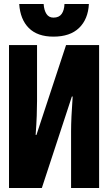

<svg xmlns="http://www.w3.org/2000/svg" viewBox="-20 -939 540 959"><path d="M25 0V-714H165V-434Q165 -402 163.5 -360.5Q162 -319 158 -265H162L310 -714H475V0H335V-284Q335 -315 337 -358.5Q339 -402 343 -457H339L189 0ZM247 -756Q167 -756 124 -799Q81 -842 76 -919H198Q200 -888 212 -869.5Q224 -851 247 -851Q275 -851 288 -869.5Q301 -888 302 -919H424Q420 -843 375 -799.5Q330 -756 247 -756Z"/></svg>

Font: Noto Sans Mono ExtraCondensed Black
Style: Regular
Weight: 900
Width: 2
Designer: Monotype Design Team
Foundry: Monotype Imaging Inc.
Version: Version 2.014